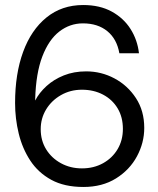

<svg xmlns="http://www.w3.org/2000/svg" viewBox="-20 -732 628 764"><path d="M312 12Q236 12 184 -16.5Q132 -45 100.5 -93Q69 -141 54.5 -200.5Q40 -260 40 -322Q40 -438 72 -525.5Q104 -613 165 -662.5Q226 -712 311 -712Q377 -712 424.5 -686Q472 -660 499.5 -616.5Q527 -573 533 -520H455Q445 -577 407 -608Q369 -639 310 -639Q258 -639 216 -606.5Q174 -574 148.5 -507.5Q123 -441 120 -338Q120 -337 120 -335.5Q120 -334 120 -332Q136 -363 165 -389.5Q194 -416 234 -432Q274 -448 323 -448Q383 -448 435.5 -420Q488 -392 521 -341.5Q554 -291 554 -223Q554 -164 525 -110Q496 -56 441.5 -22Q387 12 312 12ZM306 -62Q353 -62 390 -82.5Q427 -103 448 -138.5Q469 -174 469 -219Q469 -266 448 -301Q427 -336 390 -355.5Q353 -375 306 -375Q260 -375 222.5 -353.5Q185 -332 163.5 -296.5Q142 -261 142 -218Q142 -173 163.5 -138Q185 -103 222.5 -82.5Q260 -62 306 -62Z"/></svg>

Font: DM Sans 9pt 36pt
Style: Regular
Weight: 400
Version: Version 4.004;gftools[0.9.30]